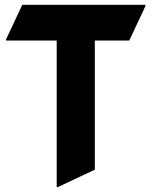

<svg xmlns="http://www.w3.org/2000/svg" viewBox="-20 -757 621 787"><path d="M217.3 9.8H212.4V-590.8H4.9V-595.7L71.3 -737.3H576.2V-732.4L509.8 -590.8H368.7V-61.5Z"/></svg>

Font: Nova Round
Style: Bold
Weight: 700
Designer: Wojciech Kalinowski "wmk69" (wmk69@o2.pl)
Foundry: Wojciech Kalinowski "wmk69" (wmk69@o2.pl)
Version: Version 3.1.0; 2021-05-23